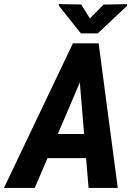

<svg xmlns="http://www.w3.org/2000/svg" viewBox="-62 -924 662 944"><path d="M355.5 -577.1 108.9 0H-42.5L296.4 -710.9H391.6ZM373.5 0 324.7 -588.9 332.5 -710.9H422.9L517.1 0ZM423.8 -265.1 402.8 -146.5H90.3L111.3 -265.1ZM337.4 -901.9 379.9 -833.5 447.3 -901.4 562.5 -903.8 563 -895.5 418.5 -759.8H335.9L227.1 -896V-903.8Z"/></svg>

Font: Roboto Condensed
Style: Bold Italic
Weight: 700
Italic angle: -12°
Designer: Christian Robertson
Foundry: Google
Version: Version 3.0